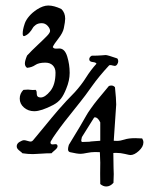

<svg xmlns="http://www.w3.org/2000/svg" viewBox="-20 -676 587 689"><path d="M126 -326.2Q141.6 -326.2 160.4 -349.1Q179.2 -372.1 179.2 -415.5Q179.2 -431.6 169.4 -441.4Q159.7 -451.2 142.6 -451.2Q118.7 -451.2 106.4 -442.6Q94.2 -434.1 77.1 -432.6Q69.3 -438 69.3 -448.2Q69.3 -458 77.1 -476.6Q92.8 -493.7 115.2 -514.6Q137.7 -535.6 148.7 -547.1Q159.7 -558.6 159.7 -564.9Q159.7 -573.7 150.9 -583.3Q142.1 -592.8 129.9 -592.8Q117.2 -592.8 108.9 -587.2Q100.6 -581.5 96.7 -574.2Q92.8 -566.9 85.4 -558.8Q78.1 -550.8 68.4 -546.9Q67.4 -546.4 65.9 -546.4Q61.5 -546.4 61.5 -555.7Q61.5 -562.5 63 -570.6Q64.5 -578.6 68.8 -591.6Q73.2 -604.5 84.7 -617.9Q96.2 -631.3 112.8 -642.1Q134.8 -656.2 153.3 -656.2Q173.8 -656.2 200.2 -643.6Q213.9 -630.4 213.9 -608.9Q213.9 -598.1 209 -574.7Q205.6 -558.1 189.5 -537.6Q173.3 -517.1 169.4 -507.3Q172.4 -501.5 180.7 -501.5Q182.6 -501.5 186.8 -501.7Q190.9 -502 192.9 -502Q212.4 -502 221.2 -473.4Q230 -444.8 230 -414.6Q230 -387.2 217.8 -357.9Q209 -335.4 199 -322.3Q189 -309.1 170.9 -299.3Q127.9 -276.9 103 -276.9Q81.5 -276.9 66.2 -290Q50.8 -303.2 50.8 -322.3Q50.8 -340.3 64 -353.5Q72.3 -354.5 80.6 -354.5Q84 -354.5 88.1 -353.8Q92.3 -353 97.7 -353Q98.6 -353 102.1 -353.3Q105.5 -353.5 107.9 -353.5Q111.8 -350.6 111.8 -341.3V-340.8V-339.8Q111.8 -326.2 126 -326.2ZM40 -150.9Q40 -160.6 50 -166.7Q60.1 -172.9 66.4 -172.9Q70.8 -172.9 78.6 -170.4Q86.4 -168 89.8 -168Q94.7 -168 98.1 -171.9Q112.3 -189 135.5 -217Q158.7 -245.1 166.7 -254.9Q174.8 -264.6 189.9 -282.2Q205.1 -299.8 218 -313.5Q231 -327.1 248.5 -345.2Q272 -371.1 288.8 -397.9Q305.7 -424.8 326.2 -447.3Q324.7 -452.1 312.5 -453.4Q300.3 -454.6 300.3 -463.4Q300.3 -471.2 309.1 -476.1Q329.6 -476.1 344.2 -477.3Q358.9 -478.5 359.4 -478.5Q365.7 -478.5 400.9 -466.3Q404.3 -462.4 404.3 -456.5Q404.3 -450.7 400.6 -445.1Q397 -439.5 391.6 -439.5Q389.2 -439.5 384.3 -440.9Q379.4 -442.4 376.5 -442.4Q373 -442.4 371.6 -441.4Q334.5 -401.4 309.3 -365.7Q284.2 -330.1 269 -311.5Q262.2 -302.2 228.5 -260.5Q194.8 -218.8 168.9 -180.2Q168.5 -178.2 164.8 -173.1Q161.1 -168 161.1 -164.6Q161.1 -157.7 168.9 -157.7Q170.4 -157.7 173.8 -158.2Q177.2 -158.7 179.2 -158.7Q186.5 -158.7 186.5 -150.9Q186.5 -145 176.8 -137Q167 -128.9 165 -126Q146.5 -126 126.5 -124.5Q106.4 -123 98.1 -123Q80.1 -123 60.5 -126Q57.6 -129.4 52 -133.5Q46.4 -137.7 43.2 -141.6Q40 -145.5 40 -150.9ZM339.8 -170.9V-236.8Q331.1 -254.9 320.8 -254.9Q320.3 -254.9 319.3 -254.6Q318.4 -254.4 317.9 -254.4L273.9 -184.1Q271.5 -174.3 271.5 -172.9Q271.5 -168.9 273.9 -166.5L305.2 -167.5Q301.3 -167.5 301.3 -168Q309.1 -168.9 339.8 -170.9ZM494.6 -165Q494.6 -149.4 478.3 -134.5Q461.9 -119.6 448.2 -119.6Q444.3 -119.6 428.7 -123.5Q413.1 -127.4 396.5 -127.4Q395 -127.4 391.8 -127.2Q388.7 -127 386.7 -127Q386.7 -93.3 387.5 -73.5Q388.2 -53.7 388.2 -51.3Q388.2 -35.6 387.2 -20Q375.5 -6.8 361.3 -6.8Q350.1 -6.8 339.8 -15.6Q339.4 -30.8 339.4 -52.2Q339.4 -62 339.6 -74.5Q339.8 -86.9 339.8 -92.3Q339.8 -106 338.4 -129.9Q332 -130.4 321.8 -130.4Q307.1 -130.4 292 -127.2Q276.9 -124 269 -124Q256.8 -124 231.4 -129.9Q224.1 -131.8 224.1 -140.6Q224.1 -146.5 227.1 -156.2Q249 -191.9 267.6 -223.1Q286.1 -254.4 290 -262Q293.9 -269.5 306.4 -287.1Q318.8 -304.7 329.3 -317.4Q339.8 -330.1 370.6 -367.2Q374.5 -369.1 379.4 -369.1Q387.7 -369.1 392.6 -362.8Q397 -320.3 397 -300.8Q397 -295.4 388.2 -170.9Q392.6 -170.4 399.4 -170.4Q412.1 -170.4 426.8 -175.3Q441.4 -180.2 465.3 -180.2Q470.7 -180.2 490.2 -179.2Q494.6 -172.4 494.6 -165Z"/></svg>

Font: LPEducational
Style: Medium
Weight: 500
Designer: Based on Essays1743, by John Stracke, which says:

Based on the typeface in a 1743 English translation of the essays of 
Version: Version 001.204